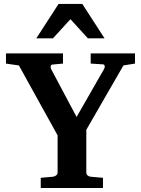

<svg xmlns="http://www.w3.org/2000/svg" viewBox="-20 -937 703 957"><path d="M595.2 -610.8 410.2 -290V-78.1Q410.2 -68.4 416.5 -62.7Q422.9 -57.1 432.1 -56.2L493.2 -50.8V0H183.1V-50.8L244.1 -56.2Q252.4 -57.1 259.8 -62.7Q267.1 -68.4 267.1 -78.1V-262.2L74.2 -610.8L9.8 -620.1V-670.9H293.9V-620.1L241.2 -615.2Q235.8 -615.2 233.2 -607.9Q230.5 -600.6 235.8 -590.8L361.8 -354L498 -591.8Q503.4 -601.1 501.7 -608.6Q500 -616.2 493.2 -616.2L432.1 -620.1V-670.9H652.8V-620.1ZM418 -746.1 331.1 -841.3 244.1 -746.1H161.1L272 -917.5H390.1L501 -746.1Z"/></svg>

Font: Charis SIL Am
Style: Bold
Weight: 700
Foundry: SIL International
Version: Version 5.000